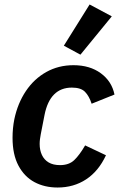

<svg xmlns="http://www.w3.org/2000/svg" viewBox="-20 -825 532 857"><path d="M237 12Q179 12 134 -12Q89 -36 62.5 -85.5Q36 -135 36 -210Q36 -232 38 -252.5Q40 -273 44 -293Q59 -364 95.5 -418.5Q132 -473 186.5 -503.5Q241 -534 308 -534Q381 -534 430 -498Q479 -462 491 -403L389 -362Q378 -396 359.5 -415Q341 -434 301 -434Q252 -434 221.5 -403.5Q191 -373 179 -313L162 -226Q160 -216 158.5 -204.5Q157 -193 157 -183Q157 -155 167 -133.5Q177 -112 197 -100Q217 -88 248 -88Q288 -88 311.5 -110.5Q335 -133 360 -176L453 -132Q420 -61 364.5 -24.5Q309 12 237 12ZM479 -752 339 -581 265 -621 380 -805Z"/></svg>

Font: IBM Plex Sans SemiBold
Style: Italic
Weight: 600
Italic angle: -11.31°
Designer: Mike Abbink, Paul van der Laan, Pieter van Rosmalen
Foundry: Bold Monday
Version: Version 3.201